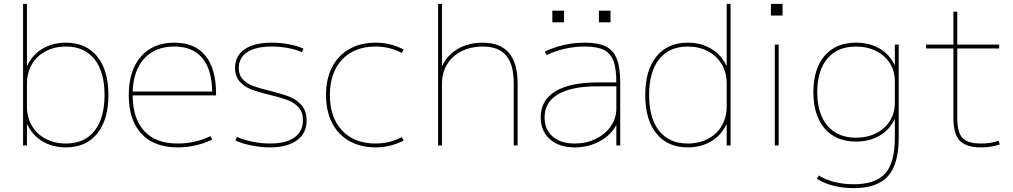

<svg xmlns="http://www.w3.org/2000/svg" viewBox="-20 -750 5222 990"><path d="M121 -108H119V0H99V-730H119V-412H121Q147 -468 199.5 -499Q252 -530 320 -530Q423 -530 481 -459Q539 -388 539 -260Q539 -132 481 -61Q423 10 320 10Q252 10 199.5 -21Q147 -52 121 -108ZM320 -10Q415 -10 467 -75Q519 -140 519 -260Q519 -380 467 -445Q415 -510 320 -510Q262 -510 216 -486Q170 -462 144.5 -418.5Q119 -375 119 -320V-200Q119 -145 144.5 -101.5Q170 -58 216 -34Q262 -10 320 -10Z M644 -260Q644 -386 706.5 -458Q769 -530 879 -530Q984 -530 1039 -463Q1094 -396 1094 -268V-258H664Q665 -137 724.5 -73.5Q784 -10 896 -10Q987 -10 1065 -48L1074 -30Q1035 -11 989 -0.5Q943 10 896 10Q775 10 709.5 -60Q644 -130 644 -260ZM1074 -278Q1072 -393 1022.5 -451.5Q973 -510 879 -510Q781 -510 724.5 -449Q668 -388 664 -278Z M1193 -26 1202 -44Q1235 -29 1281 -19.5Q1327 -10 1372 -10Q1454 -10 1498 -41Q1542 -72 1542 -130Q1542 -172 1519 -197Q1496 -222 1462 -234.5Q1428 -247 1370 -261Q1312 -275 1276.5 -288.5Q1241 -302 1216.5 -329Q1192 -356 1192 -400Q1192 -462 1241.5 -496Q1291 -530 1382 -530Q1427 -530 1471 -521.5Q1515 -513 1545 -499L1536 -481Q1509 -494 1467.5 -502Q1426 -510 1382 -510Q1299 -510 1255.5 -481.5Q1212 -453 1211 -400Q1211 -363 1232.5 -340.5Q1254 -318 1285.5 -306.5Q1317 -295 1374 -281Q1435 -266 1472 -251.5Q1509 -237 1535 -207.5Q1561 -178 1561 -128Q1561 -63 1511 -26.5Q1461 10 1372 10Q1325 10 1276 0Q1227 -10 1193 -26Z M1661 -260Q1661 -342 1692 -403Q1723 -464 1781 -497Q1839 -530 1917 -530Q1992 -530 2061 -495L2052 -477Q1989 -510 1917 -510Q1807 -510 1744 -443Q1681 -376 1681 -260Q1681 -144 1744 -77Q1807 -10 1917 -10Q1989 -10 2052 -43L2061 -25Q1992 10 1917 10Q1839 10 1781 -23Q1723 -56 1692 -117Q1661 -178 1661 -260Z M2239 -730H2259V-412H2261Q2288 -468 2342.5 -499Q2397 -530 2469 -530Q2649 -530 2649 -320V0H2629V-320Q2629 -417 2590 -463.5Q2551 -510 2469 -510Q2408 -510 2360 -486Q2312 -462 2285.5 -418.5Q2259 -375 2259 -320V0H2239Z M2768 -145Q2768 -233 2843.5 -279Q2919 -325 3062 -325H3158Q3158 -397 3143 -436.5Q3128 -476 3093 -493Q3058 -510 2995 -510Q2892 -510 2798 -466L2789 -484Q2887 -530 2995 -530Q3064 -530 3103.5 -510.5Q3143 -491 3160.5 -446.5Q3178 -402 3178 -325V0H3158V-104H3157Q3129 -52 3071 -21Q3013 10 2944 10Q2863 10 2815.5 -32Q2768 -74 2768 -145ZM2944 -10Q3003 -10 3052 -34Q3101 -58 3129.5 -99Q3158 -140 3158 -190V-305H3062Q2927 -305 2857.5 -264Q2788 -223 2788 -145Q2788 -82 2829.5 -46Q2871 -10 2944 -10ZM3068 -695H3128V-635H3068ZM2828 -695H2888V-635H2828Z M3307 -260Q3307 -388 3365 -459Q3423 -530 3526 -530Q3594 -530 3646.5 -499Q3699 -468 3725 -412H3727V-730H3747V0H3727V-108H3725Q3699 -52 3646.5 -21Q3594 10 3526 10Q3423 10 3365 -61Q3307 -132 3307 -260ZM3526 -10Q3584 -10 3630 -34Q3676 -58 3701.5 -101.5Q3727 -145 3727 -200V-320Q3727 -375 3701.5 -418.5Q3676 -462 3630 -486Q3584 -510 3526 -510Q3431 -510 3379 -445Q3327 -380 3327 -260Q3327 -140 3379 -75Q3431 -10 3526 -10Z M3955 -730H4015V-670H3955ZM3975 -520H3995V0H3975Z M4192 172 4202 155Q4276 200 4382 200Q4495 200 4544.5 144Q4594 88 4594 -40V-134H4592Q4566 -79 4514 -49.5Q4462 -20 4394 -20Q4290 -20 4232 -87.5Q4174 -155 4174 -275Q4174 -395 4232 -462.5Q4290 -530 4394 -530Q4462 -530 4514 -500.5Q4566 -471 4592 -416H4594V-520H4614V-40Q4614 96 4559 158Q4504 220 4382 220Q4270 220 4192 172ZM4394 -40Q4452 -40 4497.5 -63Q4543 -86 4568.5 -126.5Q4594 -167 4594 -219V-331Q4594 -383 4568.5 -423.5Q4543 -464 4497.5 -487Q4452 -510 4394 -510Q4299 -510 4246.5 -448.5Q4194 -387 4194 -275Q4194 -163 4246.5 -101.5Q4299 -40 4394 -40Z M4896 -140V-500H4755V-520H4896V-690H4916V-520H5132V-500H4916V-140Q4916 -67 4943 -38.5Q4970 -10 5039 -10Q5088 -10 5129 -24L5135 -5Q5090 10 5039 10Q4962 10 4929 -24.5Q4896 -59 4896 -140Z"/></svg>

Font: Enso Thin
Style: Regular
Weight: 100
Designer: Coji Morishita
Foundry: UNDERFOREST DESIGN
Version: Version 1.000